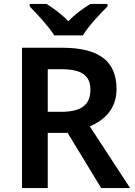

<svg xmlns="http://www.w3.org/2000/svg" viewBox="-20 -957 687 977"><path d="M256 -777H402C428 -822 490 -888 527 -924V-937H440C405 -916 362 -885 328 -849C293 -885 252 -915 217 -937H131V-924C168 -887 228 -822 256 -777ZM297 -714H92V0H223V-281H324L495 0H642L437 -314C508 -344 573 -400 573 -504C573 -645 485 -714 297 -714ZM288 -605C392 -605 440 -576 440 -500C440 -426 397 -388 291 -388H223V-605Z"/></svg>

Font: Noto Sans Thaana SemiBold
Style: Regular
Weight: 600
Designer: David Williams
Foundry: Google Inc.
Version: Version 3.001